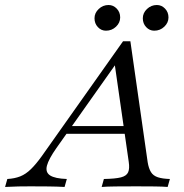

<svg xmlns="http://www.w3.org/2000/svg" viewBox="-83 -740 728 760"><path d="M-62.9 0 -54 -31.5Q-25 -33.1 -2.8 -41.9Q19.4 -50.8 39.5 -70.6Q59.7 -90.3 82.3 -121.8L404 -576.6H433.1L501.6 -97.6Q505.6 -73.4 514.5 -58.9Q523.4 -44.4 541.9 -38.3Q560.5 -32.3 589.5 -31.5L580.6 0Q562.1 -1.6 529.4 -2Q496.8 -2.4 456.5 -2.4Q409.7 -2.4 374.6 -2Q339.5 -1.6 319.4 0L328.2 -31.5Q373.4 -32.3 395.6 -37.9Q417.7 -43.5 424.2 -58.1Q430.6 -72.6 426.6 -99.2L370.2 -491.9L385.5 -500.8L140.3 -154Q109.7 -110.5 102.8 -84.3Q96 -58.1 115.3 -45.6Q134.7 -33.1 181.5 -31.5L172.6 0Q143.5 -1.6 108.9 -2Q74.2 -2.4 37.9 -2.4Q14.5 -2.4 -9.7 -2Q-33.9 -1.6 -62.9 0ZM168.5 -210.5 190.3 -241.1H441.9L445.2 -210.5ZM336.3 -618.5Q317.7 -618.5 304.4 -632.7Q291.1 -646.8 291.1 -667.7Q291.1 -688.7 307.7 -704.4Q324.2 -720.2 346.8 -720.2Q365.3 -720.2 379 -706Q392.7 -691.9 392.7 -671Q392.7 -650 376.2 -634.3Q359.7 -618.5 336.3 -618.5ZM527.4 -618.5Q508.9 -618.5 495.6 -632.7Q482.3 -646.8 482.3 -667.7Q482.3 -688.7 498.8 -704.4Q515.3 -720.2 537.9 -720.2Q556.5 -720.2 570.2 -706Q583.9 -691.9 583.9 -671Q583.9 -650 567.3 -634.3Q550.8 -618.5 527.4 -618.5Z"/></svg>

Font: Playfair 12pt Light
Style: Italic
Weight: 300
Italic angle: -15.6°
Designer: Claus Eggers Sørensen
Foundry: Claus Eggers Sørensen
Version: Version 2.000;gftools[0.9.28]